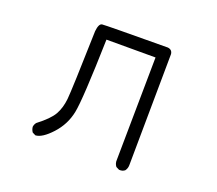

<svg xmlns="http://www.w3.org/2000/svg" viewBox="-125 -910 1250 1106"><g transform="rotate(20 500.0 -357.0)"><path d="M702.1 21.5 682.6 11.7Q668.9 -5.9 670.9 -29.3L678.7 -658.2H377.9Q368.2 -286.1 351.6 -205.1Q335 -124 278.8 -63Q222.7 -2 181.6 0L162.1 -9.8Q152.3 -23.4 150.4 -41Q152.3 -56.6 162.1 -68.4Q232.4 -122.1 255.4 -163.1Q278.3 -204.1 284.2 -259.8Q290 -315.4 299.8 -681.6Q304.7 -729.5 324.7 -731.9Q344.7 -734.4 725.6 -736.3Q752.9 -733.4 755.9 -707L749 -23.4Q749 -3.9 737.3 11.7Q723.6 23.4 702.1 21.5Z"/></g></svg>

Font: JasonHandwriting2
Style: Regular
Weight: 400
Version: Version 1.05.10